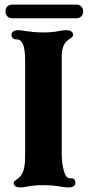

<svg xmlns="http://www.w3.org/2000/svg" viewBox="-20 -810 384 840"><path d="M40 -10Q40 -15 43.5 -18Q47 -21 52 -24Q56 -27 61 -31Q66 -35 70 -40Q81 -53 85.5 -75Q90 -97 90 -130V-538Q90 -596 80 -618Q71 -638 50.3 -638H48.3Q40 -638 35 -644Q30 -650 30 -658Q30 -666 37.5 -672Q45 -678 60 -678Q69 -678 93 -674Q107 -672 126.5 -670Q146 -668 169 -668Q209 -668 237 -674Q257 -678 270 -678Q284 -678 292 -672.5Q300 -667 300 -658Q300 -653 296.5 -649Q293 -645 288 -642Q278 -636 270 -628Q250 -608 250 -558V-140Q250 -95 260 -60Q265 -43.5 271.5 -36.8Q278 -30 290 -30H292Q301 -30 305.5 -24.5Q310 -19 310 -10Q310 -1 302.5 4.5Q295 10 280 10Q271 10 263.5 9Q256 8 248 7Q211 0 169.3 0Q129 0 94 7Q81 10 70 10Q40 10 40 -10ZM4 -760Q4 -774 12.5 -782Q21 -790 35 -790H314Q327 -790 335.5 -782Q344 -774 344 -760Q344 -747 335.5 -738.5Q327 -730 314 -730H35Q21 -730 12.5 -738Q4 -746 4 -760Z"/></svg>

Font: Raigarh
Style: Regular
Weight: 400
Designer: jaikishan Patel
Foundry: MagicType
Version: Version 1.000;FEAKit 1.0